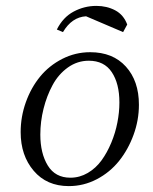

<svg xmlns="http://www.w3.org/2000/svg" viewBox="-20 -631 523 658"><path d="M50.8 -178.2Q50.8 -231 68.6 -280.8Q86.4 -330.6 117.4 -368.4Q148.4 -406.2 193.4 -429.2Q238.3 -452.1 289.1 -452.1Q366.7 -452.1 411.4 -402.8Q456.1 -353.5 456.1 -272Q456.1 -219.2 437.7 -168.9Q419.4 -118.7 388.2 -79.6Q356.9 -40.5 311.8 -16.8Q266.6 6.8 215.8 6.8Q140.1 6.8 95.5 -45.7Q50.8 -98.1 50.8 -178.2ZM118.2 -169.9Q118.2 -105.5 143.8 -63.7Q169.4 -22 221.2 -22Q252.9 -22 280.8 -38.3Q308.6 -54.7 327.9 -81.3Q347.2 -107.9 361.3 -141.8Q375.5 -175.8 382.3 -211.2Q389.2 -246.6 389.2 -279.8Q389.2 -344.7 363 -383.8Q336.9 -422.9 284.2 -422.9Q245.1 -422.9 212.6 -399.7Q180.2 -376.5 160.2 -339.4Q140.1 -302.2 129.2 -258.3Q118.2 -214.4 118.2 -169.9ZM174.8 -529.8Q195.8 -571.8 232.4 -591.3Q269 -610.8 310.1 -610.8Q346.2 -610.8 375 -595.5Q403.8 -580.1 416 -546.9L401.9 -521L274.9 -575.2Q226.1 -572.3 195.8 -521Z"/></svg>

Font: Dihjauti
Style: Italic
Weight: 400
Italic angle: -9°
Designer: T. Christopher White
Version: Version 3.0.0